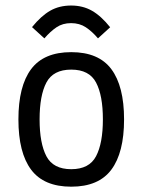

<svg xmlns="http://www.w3.org/2000/svg" viewBox="-20 -683 525 708"><path d="M242.7 5.4Q141.6 5.4 94.7 -57.4Q47.9 -120.1 47.9 -242.7Q47.9 -365.2 94.7 -428Q141.6 -490.7 242.7 -490.7Q343.8 -490.7 390.6 -428Q437.5 -365.2 437.5 -242.7Q437.5 -120.1 390.6 -57.4Q343.8 5.4 242.7 5.4ZM242.7 -59.1Q309.1 -59.1 334.2 -106.9Q359.4 -154.8 359.4 -242.7Q359.4 -331.1 334.2 -378.7Q309.1 -426.3 242.7 -426.3Q176.3 -426.3 151.1 -378.7Q126 -331.1 126 -242.7Q126 -154.8 151.1 -106.9Q176.3 -59.1 242.7 -59.1ZM143.6 -541.5 98.1 -583Q131.8 -624.5 165.3 -643.6Q198.7 -662.6 242.2 -662.6Q285.6 -662.6 319.3 -643.3Q353 -624 386.2 -582.5L341.3 -541.5Q319.8 -566.9 296.6 -582.3Q273.4 -597.7 242.2 -597.7Q210.9 -597.7 188.5 -582.5Q166 -567.4 143.6 -541.5Z"/></svg>

Font: Anaheim Medium
Style: Regular
Weight: 500
Version: Version 2.001